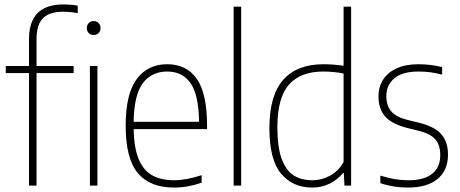

<svg xmlns="http://www.w3.org/2000/svg" viewBox="-20 -838 2079 867"><path d="M266 -818Q301.5 -818 331 -812.5V-778.5Q298.5 -785 264 -785Q203.5 -785 174.2 -756Q145 -727 145 -661.5V-540H312.5V-508H145V0H111V-508H6V-540H111V-661.5Q111 -818 266 -818ZM434 -711Q434 -697 425.2 -688.5Q416.5 -680 403 -680Q389.5 -680 380.8 -688.5Q372 -697 372 -711Q372 -725 380.8 -734Q389.5 -743 403 -743Q416.5 -743 425.2 -734Q434 -725 434 -711ZM386 0V-540H420V0Z M915 -255H583.5Q585 -170.5 606.2 -119.5Q627.5 -68.5 667.5 -46.2Q707.5 -24 767.5 -24Q819.5 -24 890.5 -47V-13Q827.5 9 765.5 9Q657 9 602.2 -56.5Q547.5 -122 547.5 -270Q547.5 -414.5 597.5 -481.2Q647.5 -548 735 -548Q822 -548 868.5 -482.2Q915 -416.5 915 -270ZM583.5 -288H879Q877 -411 840.2 -463Q803.5 -515 735 -515Q665 -515 625.2 -462.8Q585.5 -410.5 583.5 -288Z M1035 0V-808H1069V0Z M1196.5 -259Q1196.5 -407 1258.8 -477.5Q1321 -548 1441.5 -548Q1484.5 -548 1531.5 -541V-808H1565.5V0H1535.5L1532.5 -56.5H1528.5Q1505.5 -27.5 1469.5 -9.2Q1433.5 9 1390 9Q1302 9 1249.2 -53.8Q1196.5 -116.5 1196.5 -259ZM1531.5 -106.5V-506Q1513.5 -510 1488.2 -512.5Q1463 -515 1440 -515Q1336 -515 1284.2 -455.2Q1232.5 -395.5 1232.5 -263Q1232.5 -172 1252.5 -119.2Q1272.5 -66.5 1307.2 -45.2Q1342 -24 1391 -24Q1433 -24 1471 -45Q1509 -66 1531.5 -106.5Z M1697.5 -11V-45Q1733.5 -34 1763.2 -29Q1793 -24 1823 -24Q1894.5 -24 1931.2 -53Q1968 -82 1968 -137Q1968 -184.5 1944.8 -209.8Q1921.5 -235 1870.5 -247.5L1815.5 -261Q1747.5 -279 1718.2 -313.2Q1689 -347.5 1689 -402.5Q1689 -444.5 1709.5 -477.5Q1730 -510.5 1770.8 -529.2Q1811.5 -548 1869.5 -548Q1924.5 -548 1976.5 -535V-501Q1947 -508.5 1922.5 -511.8Q1898 -515 1869.5 -515Q1797 -515 1760.8 -484.5Q1724.5 -454 1724.5 -404Q1724.5 -361.5 1746.5 -335.5Q1768.5 -309.5 1818 -297L1873.5 -283.5Q1944.5 -265.5 1973.8 -230.8Q2003 -196 2003 -139.5Q2003 -69.5 1956.2 -30.2Q1909.5 9 1822 9Q1755.5 9 1697.5 -11Z"/></svg>

Font: Encode Sans Semi Condensed Thin
Style: Regular
Weight: 250
Width: 4
Designer: Multiple Designers
Foundry: Impallari Type
Version: Version 2.000